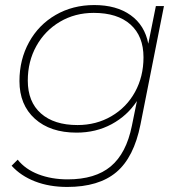

<svg xmlns="http://www.w3.org/2000/svg" viewBox="-20 -543 730 760"><path d="M629 -519 536 -50Q510 80 440.5 138.5Q371 197 246 197Q175 197 118.5 175Q62 153 26 113L50 89Q80 127 132 147Q184 167 248 167Q357 167 418.5 115.5Q480 64 502 -45L522 -143Q484 -85 422 -51.5Q360 -18 283 -18Q179 -18 118 -73Q57 -128 57 -222Q57 -307 95 -376Q133 -445 200.5 -484Q268 -523 353 -523Q441 -523 497 -483Q553 -443 567 -370L597 -519ZM548 -316Q548 -400 496.5 -446Q445 -492 351 -492Q277 -492 217.5 -457Q158 -422 124 -361Q90 -300 90 -224Q90 -140 142 -94Q194 -48 287 -48Q361 -48 421 -83Q481 -118 514.5 -179Q548 -240 548 -316Z"/></svg>

Font: Montserrat Alternates ExLight
Style: Italic
Weight: 275
Italic angle: -11.3°
Designer: Julieta Ulanovsky
Foundry: Julieta Ulanovsky
Version: Version 7.200